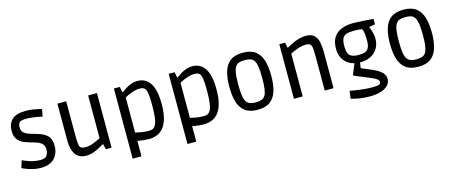

<svg xmlns="http://www.w3.org/2000/svg" viewBox="-47 -1199 4664 1980"><g transform="rotate(-15 2285.0 -208.5)"><path d="M251 13Q212 13 177 5.5Q142 -2 113.5 -12Q85 -22 69 -29.5Q53 -37 53 -37L77 -115Q77 -115 93 -108Q109 -101 136 -91Q163 -81 196.5 -74Q230 -67 265 -67Q284 -67 300 -70.5Q316 -74 326 -82Q336 -92 344.5 -110.5Q353 -129 353 -155Q353 -194 333.5 -215Q314 -236 283 -247.5Q252 -259 216 -268Q187 -277 158 -287Q129 -297 106 -314.5Q83 -332 69 -361Q55 -390 55 -435Q55 -508 100 -552Q145 -596 250 -596Q286 -596 319.5 -591Q353 -586 378.5 -580.5Q404 -575 417 -570L402 -493Q402 -493 388 -496.5Q374 -500 350 -504.5Q326 -509 296 -512.5Q266 -516 234 -516Q205 -516 188.5 -512.5Q172 -509 163 -503Q155 -496 149.5 -482Q144 -468 144 -448Q144 -410 166 -390Q188 -370 223 -359Q258 -348 296 -337Q324 -329 350 -318Q376 -307 398 -289Q420 -271 432 -242.5Q444 -214 444 -171Q444 -89 394.5 -38Q345 13 251 13Z M732 13Q688 13 654.5 -8Q621 -29 602.5 -74.5Q584 -120 584 -197V-583H678V-225Q678 -172 681 -139.5Q684 -107 691 -94Q699 -84 713.5 -79Q728 -74 747 -74Q790 -74 833 -91Q876 -108 912 -126V-583H1006V0H944L932 -57H926Q910 -48 879.5 -31Q849 -14 811.5 -0.5Q774 13 732 13Z M1187 166V-583H1250L1262 -524H1268Q1287 -538 1312.5 -554.5Q1338 -571 1371 -583.5Q1404 -596 1443 -596Q1497 -596 1537.5 -565.5Q1578 -535 1600 -470.5Q1622 -406 1622 -302Q1622 -205 1603.5 -143.5Q1585 -82 1554 -47.5Q1523 -13 1484 0.5Q1445 14 1406 14Q1382 14 1357 12Q1332 10 1312 6.5Q1292 3 1281 1V166ZM1421 -68Q1434 -68 1450 -70.5Q1466 -73 1478 -84Q1492 -95 1502 -119Q1512 -143 1518 -190.5Q1524 -238 1524 -316Q1524 -379 1520.5 -415.5Q1517 -452 1511 -470Q1505 -488 1496 -497Q1491 -502 1479 -508Q1467 -514 1442 -514Q1410 -514 1377 -503.5Q1344 -493 1318 -481Q1292 -469 1281 -461V-88Q1299 -83 1339.5 -75.5Q1380 -68 1421 -68Z M1772 166V-583H1835L1847 -524H1853Q1872 -538 1897.5 -554.5Q1923 -571 1956 -583.5Q1989 -596 2028 -596Q2082 -596 2122.5 -565.5Q2163 -535 2185 -470.5Q2207 -406 2207 -302Q2207 -205 2188.5 -143.5Q2170 -82 2139 -47.5Q2108 -13 2069 0.5Q2030 14 1991 14Q1967 14 1942 12Q1917 10 1897 6.5Q1877 3 1866 1V166ZM2006 -68Q2019 -68 2035 -70.5Q2051 -73 2063 -84Q2077 -95 2087 -119Q2097 -143 2103 -190.5Q2109 -238 2109 -316Q2109 -379 2105.5 -415.5Q2102 -452 2096 -470Q2090 -488 2081 -497Q2076 -502 2064 -508Q2052 -514 2027 -514Q1995 -514 1962 -503.5Q1929 -493 1903 -481Q1877 -469 1866 -461V-88Q1884 -83 1924.5 -75.5Q1965 -68 2006 -68Z M2565 13Q2480 13 2431 -24Q2382 -61 2361.5 -129Q2341 -197 2341 -292Q2341 -386 2361.5 -454Q2382 -522 2431 -559Q2480 -596 2565 -596Q2650 -596 2699 -559Q2748 -522 2768.5 -454Q2789 -386 2789 -291Q2789 -197 2768.5 -129Q2748 -61 2699 -24Q2650 13 2565 13ZM2565 -66Q2602 -66 2626.5 -75Q2651 -84 2665.5 -107.5Q2680 -131 2686.5 -175.5Q2693 -220 2693 -292Q2693 -363 2686.5 -407.5Q2680 -452 2665.5 -476Q2651 -500 2626 -508.5Q2601 -517 2565 -517Q2528 -517 2503.5 -508.5Q2479 -500 2464 -476Q2449 -452 2442.5 -407.5Q2436 -363 2436 -292Q2436 -220 2442.5 -175.5Q2449 -131 2464 -107.5Q2479 -84 2503.5 -75Q2528 -66 2565 -66Z M2953 0V-583H3015L3026 -526H3031Q3041 -532 3062.5 -543.5Q3084 -555 3112.5 -567.5Q3141 -580 3174 -588Q3207 -596 3240 -596Q3296 -596 3325.5 -568.5Q3355 -541 3365.5 -493.5Q3376 -446 3376 -387V0H3282V-358Q3282 -414 3280 -443.5Q3278 -473 3267 -488Q3260 -501 3245.5 -504.5Q3231 -508 3215 -508Q3181 -508 3146 -497.5Q3111 -487 3084 -475Q3057 -463 3047 -457V0Z M3718 179Q3677 179 3640.5 175Q3604 171 3577 165Q3550 159 3534 155Q3518 151 3518 151L3529 69Q3588 80 3649 87.5Q3710 95 3766 95Q3819 95 3837 87Q3855 79 3855 61Q3855 51 3850 43Q3845 35 3831.5 26Q3818 17 3791.5 5Q3765 -7 3721 -25Q3666 -48 3641.5 -58Q3617 -68 3611 -71.5Q3605 -75 3605 -78Q3605 -81 3610 -94Q3615 -107 3623 -125.5Q3631 -144 3638.5 -163Q3646 -182 3651 -193Q3585 -208 3545 -258.5Q3505 -309 3505 -383Q3505 -464 3537.5 -510.5Q3570 -557 3624.5 -576.5Q3679 -596 3741 -596Q3762 -596 3790 -595Q3818 -594 3847.5 -592Q3877 -590 3902.5 -588Q3928 -586 3943.5 -585Q3959 -584 3959 -584V-525L3894 -515Q3894 -516 3902 -495.5Q3910 -475 3918 -444.5Q3926 -414 3926 -384Q3926 -327 3900.5 -282Q3875 -237 3826.5 -211.5Q3778 -186 3709 -186Q3707 -172 3703.5 -152.5Q3700 -133 3700 -129Q3700 -127 3707 -123.5Q3714 -120 3734 -112.5Q3754 -105 3792 -88Q3851 -64 3883 -41Q3915 -18 3927.5 4Q3940 26 3940 49Q3940 90 3911.5 119.5Q3883 149 3833 164Q3783 179 3718 179ZM3715 -264Q3760 -264 3786.5 -274.5Q3813 -285 3825 -312.5Q3837 -340 3837 -389Q3837 -442 3830.5 -474.5Q3824 -507 3818 -511Q3816 -513 3802 -514.5Q3788 -516 3771 -516.5Q3754 -517 3740.5 -517.5Q3727 -518 3726 -518Q3679 -518 3650 -508Q3621 -498 3608 -470Q3595 -442 3595 -387Q3595 -315 3622.5 -289.5Q3650 -264 3715 -264Z M4280 13Q4195 13 4146 -24Q4097 -61 4076.5 -129Q4056 -197 4056 -292Q4056 -386 4076.5 -454Q4097 -522 4146 -559Q4195 -596 4280 -596Q4365 -596 4414 -559Q4463 -522 4483.5 -454Q4504 -386 4504 -291Q4504 -197 4483.5 -129Q4463 -61 4414 -24Q4365 13 4280 13ZM4280 -66Q4317 -66 4341.5 -75Q4366 -84 4380.5 -107.5Q4395 -131 4401.5 -175.5Q4408 -220 4408 -292Q4408 -363 4401.5 -407.5Q4395 -452 4380.5 -476Q4366 -500 4341 -508.5Q4316 -517 4280 -517Q4243 -517 4218.5 -508.5Q4194 -500 4179 -476Q4164 -452 4157.5 -407.5Q4151 -363 4151 -292Q4151 -220 4157.5 -175.5Q4164 -131 4179 -107.5Q4194 -84 4218.5 -75Q4243 -66 4280 -66Z"/></g></svg>

Font: Ruda Medium
Style: Regular
Weight: 500
Version: Version 2.001